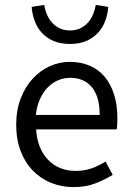

<svg xmlns="http://www.w3.org/2000/svg" viewBox="-20 -750 536 782"><path d="M279 12Q230 12 187.5 -5.5Q145 -23 113.5 -55.5Q82 -88 64 -135Q46 -182 46 -242Q46 -302 64.5 -349.5Q83 -397 113.5 -430Q144 -463 183 -480.5Q222 -498 264 -498Q310 -498 346.5 -482Q383 -466 407.5 -436Q432 -406 445 -364Q458 -322 458 -270Q458 -257 457.5 -244.5Q457 -232 455 -223H127Q132 -145 175.5 -99.5Q219 -54 289 -54Q324 -54 353.5 -64.5Q383 -75 410 -92L439 -38Q407 -18 368 -3Q329 12 279 12ZM126 -282H386Q386 -356 354.5 -394.5Q323 -433 266 -433Q240 -433 216.5 -423Q193 -413 174 -393.5Q155 -374 142.5 -346Q130 -318 126 -282ZM265 -571Q225 -571 196 -584Q167 -597 148.5 -618.5Q130 -640 120.5 -667Q111 -694 109 -722L160 -730Q163 -711 170.5 -692.5Q178 -674 191 -659Q204 -644 222.5 -635Q241 -626 265 -626Q289 -626 307.5 -635Q326 -644 339 -659Q352 -674 359.5 -692.5Q367 -711 370 -730L421 -722Q419 -694 409.5 -667Q400 -640 381 -618.5Q362 -597 333.5 -584Q305 -571 265 -571Z"/></svg>

Font: Pinyin1712
Style: Regular
Weight: 400
Version: Version 1